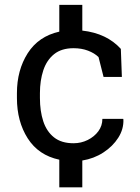

<svg xmlns="http://www.w3.org/2000/svg" viewBox="-20 -664 586 803"><path d="M228 119.6V3.9Q141.1 -14.6 95.9 -85.4Q50.8 -156.2 50.8 -253.9V-274.4Q50.8 -370.6 95.9 -441.4Q141.1 -512.2 228 -531.7V-643.6H324.2V-536.1Q426.8 -524.4 485.4 -459.5L489.7 -342.3H413.1L392.1 -425.3Q375 -441.9 348.1 -452.1Q321.3 -462.4 287.6 -462.4Q237.3 -462.4 206.3 -437.5Q175.3 -412.6 161.1 -369.9Q147 -327.1 147 -274.4V-253.9Q147 -199.7 160.9 -157Q174.8 -114.3 205.8 -89.6Q236.8 -64.9 287.6 -64.9Q319.3 -64.9 346.9 -78.6Q374.5 -92.3 391.4 -115.2Q408.2 -138.2 408.2 -167H495.1L496.1 -164.1Q497.6 -124 474.6 -87.9Q451.7 -51.8 412.1 -26.1Q372.6 -0.5 324.2 7.3V119.6Z"/></svg>

Font: Roboto Slab
Style: Regular
Weight: 400
Designer: Google
Version: Version 2.000; ttfautohint (v1.8.1.43-b0c9)